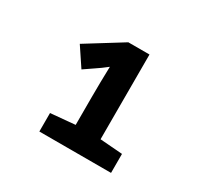

<svg xmlns="http://www.w3.org/2000/svg" viewBox="-101 -967 702 675"><g transform="rotate(30 250.0 -629.0)"><path d="M128 -415V-490L227 -499V-611Q227 -637 227.5 -672.5Q228 -708 229 -736Q219 -728 206 -718.5Q193 -709 185 -704L147 -678L97 -753L242 -843H328V-499L419 -492V-415Z"/></g></svg>

Font: Noto Sans Mono ExtraCondensed Black
Style: Regular
Weight: 900
Width: 2
Designer: Monotype Design Team
Foundry: Monotype Imaging Inc.
Version: Version 2.014